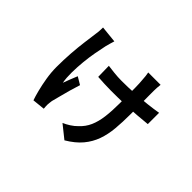

<svg xmlns="http://www.w3.org/2000/svg" viewBox="-131 -887 1262 1262"><g transform="rotate(45 500.0 -255.5)"><path d="M748 -608Q746 -594 745 -578.5Q744 -563 744 -551Q744 -536 744 -507Q744 -478 744.5 -443Q745 -408 745 -377.5Q745 -347 745 -331Q745 -259 739.5 -197Q734 -135 715.5 -82.5Q697 -30 660 14.5Q623 59 559 97L469 25Q491 16 516 0Q541 -16 558 -34Q593 -66 611.5 -108Q630 -150 637 -205.5Q644 -261 644 -332Q644 -361 644 -400Q644 -439 643.5 -478.5Q643 -518 640 -548Q640 -560 637.5 -579.5Q635 -599 633 -608ZM419 -456Q440 -453 476.5 -449Q513 -445 548 -445Q608 -445 667 -448.5Q726 -452 779 -458Q832 -464 871 -471V-366Q833 -362 782.5 -358Q732 -354 672 -352Q612 -350 545 -350Q516 -350 483 -351.5Q450 -353 421 -355ZM331 -595Q327 -582 321.5 -563.5Q316 -545 313 -532Q305 -496 296.5 -449.5Q288 -403 283 -352Q278 -301 277.5 -252Q277 -203 284 -163Q291 -183 302 -211Q313 -239 323 -263L375 -232Q364 -199 353 -159.5Q342 -120 333 -84.5Q324 -49 318 -27Q317 -18 315.5 -7Q314 4 314 10Q314 17 314.5 27.5Q315 38 316 46L229 55Q220 30 209 -12.5Q198 -55 189.5 -106.5Q181 -158 181 -207Q181 -274 185.5 -336.5Q190 -399 197 -451.5Q204 -504 209 -542Q212 -559 213 -576.5Q214 -594 214 -607Z"/></g></svg>

Font: Noto Sans KR SemiBold
Style: Regular
Weight: 600
Designer: Ryoko NISHIZUKA  (kana, bopomofo & ideographs); Paul D. Hunt (Latin, Greek & Cyrillic); Sandoll Communications , Soo-you
Foundry: Adobe
Version: Version 2.004-H2;hotconv 1.0.118;makeotfexe 2.5.65603